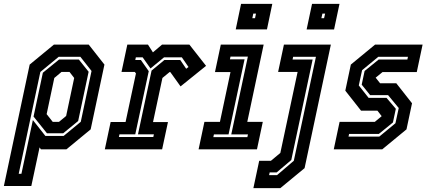

<svg xmlns="http://www.w3.org/2000/svg" viewBox="-85 -770 2199 990"><path d="M-65 189 68 -437 193 -540H372.5L453.5 -437L382.5 -103L257.5 0H126L119 -10L76.5 189ZM11.5 126H25.5L84.5 -151L149 -69H243L331.5 -142L387 -404L329.5 -477H217.5L123 -399ZM157 -83 88 -169 136 -395 219.5 -463H321.5L372 -400L318 -146L241 -83ZM187 -141.5H219L256 -172L297.5 -368L273.5 -399H232L195 -368L155.5 -181.5Z M455.5 0 485.5 -141H562.5L616 -391.5L610 -399H541.5L571.5 -540H678L703.5 -500L750.5 -540H891.5L977.5 -430.5L846 -324.5L793 -398.5H789.5L752.5 -368L704 -140.5H781L751 0ZM528 -63.5H705.5L708.5 -77.5H626.5L696.5 -406L762.5 -460.5H844.5L875 -415.5L887 -424.5L852.5 -474.5H761L691 -417L650.5 -474.5H615.5L612.5 -460.5H641.5L682 -403L612.5 -77.5H531Z M1130.5 -618.5 1158 -750H1319L1291.5 -618.5ZM1216 -676H1230L1235 -700H1221ZM939 0 969 -141.5H1049L1103.5 -398.5H1023.5L1053.5 -540H1274.5L1190 -141.5H1270L1240 0ZM1015 -63H1190.5L1193.5 -77H1107.5L1193 -478H1103.5L1100.5 -464H1176L1093.5 -77H1018Z M1496 -618 1524 -750H1665.5L1637.5 -618ZM1572 -676H1586L1591.5 -700H1577.5ZM1221.5 200 1251.5 59H1312L1360.5 18.5L1449.5 -399H1349L1379 -540H1621L1485.5 97L1360.5 200ZM1302.5 133H1343.5L1430 59L1544 -477H1426.5L1423.5 -463H1527L1417 55L1341.5 119H1305.5Z M1636 0 1666 -141.5H1847.5L1883 -171L1861 -199.5H1776.5L1695.5 -302.5L1724 -437L1849 -540H2094L2064 -398.5H1887.5L1852 -369.5L1875 -340.5H1958.5L2039.5 -237.5L2011 -103L1886 0ZM1712 -65.5H1870.5L1954 -134.5L1971 -213L1916 -279.5H1823.5L1780 -333.5L1795 -404L1867.5 -463H2015.5L2018.5 -477H1865.5L1782 -408L1765 -329.5L1815.5 -265.5H1908L1956 -209L1941 -138.5L1868.5 -79.5H1715Z"/></svg>

Font: Tourney Condensed Regular
Style: Bold Italic
Weight: 700
Width: 3
Italic angle: -12°
Designer: Tyler Finck
Foundry: Etcetera Type Co
Version: Version 1.010; ttfautohint (v1.8.3)